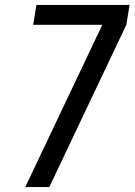

<svg xmlns="http://www.w3.org/2000/svg" viewBox="-20 -755 543 775"><path d="M82 0 393 -655H114L127 -735H503L490 -655L179 0Z"/></svg>

Font: Iosevka Medium
Style: Italic
Weight: 500
Italic angle: -9°
Monospace: yes
Designer: Belleve Invis
Foundry: Belleve Invis
Version: Version 32.5.0; ttfautohint (v1.8.4)